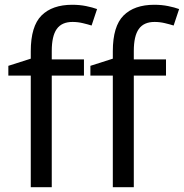

<svg xmlns="http://www.w3.org/2000/svg" viewBox="-20 -785 771 805"><path d="M15 -509 109 -539V-570Q109 -675 154 -720Q199 -765 283 -765Q314 -765 341 -759.5Q368 -754 387 -747L364 -678Q348 -683 327 -688Q306 -693 284 -693Q239 -693 218 -663.5Q197 -634 197 -571V-536H332V-468H197V0H109V-468H15ZM359 -509 453 -539V-570Q453 -675 498 -720Q543 -765 627 -765Q658 -765 685 -759.5Q712 -754 731 -747L708 -678Q692 -683 671 -688Q650 -693 628 -693Q583 -693 562 -663.5Q541 -634 541 -571V-536H676V-468H541V0H453V-468H359Z"/></svg>

Font: BC Sans
Style: Regular
Weight: 400
Designer: Monotype Design Team
Province of B.C.
Foundry: Monotype Imaging Inc.
Version: Version 2.000;GOOG;noto-source:20170915:90ef993387c0